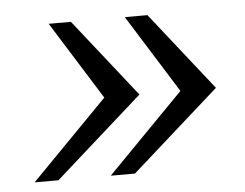

<svg xmlns="http://www.w3.org/2000/svg" viewBox="-38 -571 625 490"><g transform="rotate(-5 274.5 -326.0)"><path d="M356 -526 514 -326 289 -126H227L423 -326L298 -526ZM160 -526 318 -326 93 -126H32L228 -326L103 -526Z"/></g></svg>

Font: Archivo SemiExpanded ExtraLight
Style: Italic
Weight: 250
Width: 6
Italic angle: -10°
Designer: Hector Gatti
Foundry: Omnibus-Type
Version: Version 2.001